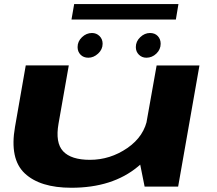

<svg xmlns="http://www.w3.org/2000/svg" viewBox="-20 -902 1048 928"><path d="M679 0H841L944 -585.5H737L654.5 -122ZM312.5 -586H104.5L52.5 -288.5Q25.5 -134 99.5 -64.2Q173.5 5.5 325 5.5Q524 5.5 647.2 -97.2Q770.5 -200 783 -272L693.5 -334.5Q678.5 -243.5 595.5 -186.5Q512.5 -129.5 414.5 -129.5Q324 -129.5 285.2 -170.8Q246.5 -212 263 -305ZM407 -623Q432.5 -623 454.2 -643Q476 -663 476 -690.5Q476 -713 461 -727.8Q446 -742.5 424.5 -742.5Q397.5 -742.5 376.2 -722.2Q355 -702 355 -674.5Q355 -652.5 369.2 -637.8Q383.5 -623 407 -623ZM687.5 -623Q715 -623 735.8 -643Q756.5 -663 756.5 -690.5Q756.5 -713 742.5 -727.8Q728.5 -742.5 705 -742.5Q679 -742.5 657.8 -722.2Q636.5 -702 636.5 -674.5Q636.5 -652.5 651.2 -637.8Q666 -623 687.5 -623ZM325.5 -807.5H830L842.5 -882.5H338.5Z"/></svg>

Font: Anybody ExtraExpanded
Style: Bold Italic
Weight: 700
Width: 8
Italic angle: -10°
Version: Version 1.113;gftools[0.9.25]